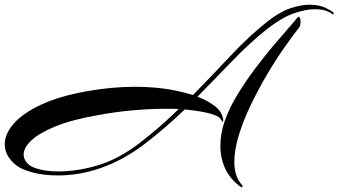

<svg xmlns="http://www.w3.org/2000/svg" viewBox="-47 -702 1432 812"><path d="M199 40Q137 40 90 27Q43 14 23 -2Q-27 -41 -27 -92Q-27 -135 10.5 -178.5Q48 -222 125 -258.5Q202 -295 319 -316Q369 -325 420.5 -330Q472 -335 524 -335Q568 -335 612.5 -331Q657 -327 700 -318Q714 -315 732 -310.5Q750 -306 769 -300Q852 -385 931 -469Q1010 -553 1084 -611Q1136 -652 1181 -667Q1226 -682 1261 -682Q1302 -682 1328.5 -669.5Q1355 -657 1363 -649Q1366 -646 1363 -643Q1360 -640 1357 -643Q1352 -649 1333 -656Q1314 -663 1284 -663Q1247 -663 1197 -646Q1147 -629 1086 -582Q1011 -523 937.5 -446.5Q864 -370 788 -293Q827 -279 859.5 -255Q892 -231 897 -196V-192Q897 -188 895 -188Q892 -188 889 -194Q885 -205 866.5 -213Q848 -221 824 -226Q800 -231 778 -234Q756 -237 745 -238L734 -239Q651 -159 562.5 -91.5Q474 -24 375 10Q328 26 283.5 33Q239 40 199 40ZM972 89Q927 57 906 12Q885 -33 885 -85Q885 -137 903 -189Q921 -242 955.5 -299Q990 -356 1031 -410.5Q1072 -465 1110.5 -510.5Q1149 -556 1175.5 -586Q1202 -616 1207 -623Q1213 -631 1216 -631Q1220 -631 1222 -624.5Q1224 -618 1224 -610Q1224 -594 1219 -587Q1193 -554 1157 -503Q1121 -452 1084 -389.5Q1047 -327 1015 -261Q983 -195 963.5 -132Q944 -69 944 -17Q944 13 952 38Q960 63 978 82Q979 83 979 85Q979 87 977 89Q975 91 972 89ZM202 23Q239 23 282 16.5Q325 10 371 -4Q457 -31 542 -96Q627 -161 709 -241Q696 -242 683 -242Q670 -242 656 -242Q586 -242 510.5 -235Q435 -228 367 -215Q257 -196 187.5 -167.5Q118 -139 85.5 -108Q53 -77 53 -49Q53 -22 80 -2Q94 8 126 15.5Q158 23 202 23Z"/></svg>

Font: Arizonia
Style: Regular
Weight: 400
Designer: Robert E. Leuschke
Foundry: Robert E. Leuschke
Version: Version 1.010; ttfautohint (v1.8.4.7-5d5b)